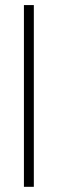

<svg xmlns="http://www.w3.org/2000/svg" viewBox="-20 -718 225 748"><path d="M111.8 9.8H73.2V-698.2H111.8Z"/></svg>

Font: Linux Libertine G
Style: Regular
Weight: 400
Designer: Philipp H. Poll
Foundry: Philipp H. Poll
Version: Version 4.7.5